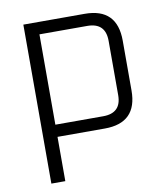

<svg xmlns="http://www.w3.org/2000/svg" viewBox="-81 -586 742 854"><g transform="rotate(-10 290.0 -159.0)"><path d="M82 200V-518H359Q505 -518 505 -371V-146Q505 0 359 0H145V200ZM145 -55H361Q443 -55 443 -136V-381Q443 -463 361 -463H145Z"/></g></svg>

Font: Oxanium Light
Style: Regular
Weight: 300
Designer: Severin Meyer
Version: Version 1.000